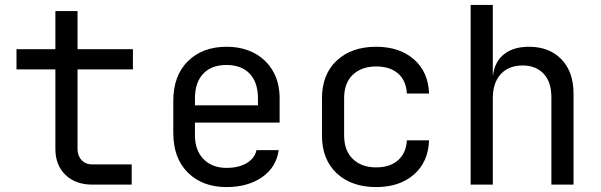

<svg xmlns="http://www.w3.org/2000/svg" viewBox="-20 -750 2440 780"><path d="M355 0Q287 0 246 -39.5Q205 -79 205 -145V-468H47V-550H205V-705H295V-550H520V-468H295V-145Q295 -117 311.5 -99.5Q328 -82 355 -82H515V0Z M900 10Q803 10 743.5 -48.5Q684 -107 684 -210V-340Q684 -443 743.5 -501.5Q803 -560 900 -560Q965 -560 1013.5 -534Q1062 -508 1089 -461Q1116 -414 1116 -350V-252H772V-200Q772 -139 807 -103.5Q842 -68 900 -68Q950 -68 982.5 -87.5Q1015 -107 1022 -140H1112Q1103 -71 1045 -30.5Q987 10 900 10ZM772 -322H1028V-350Q1028 -415 994.5 -450.5Q961 -486 900 -486Q839 -486 805.5 -450.5Q772 -415 772 -350Z M1508 10Q1408 10 1348 -46Q1288 -102 1288 -200V-350Q1288 -448 1348 -504Q1408 -560 1508 -560Q1603 -560 1661.5 -509Q1720 -458 1723 -370H1633Q1630 -423 1597 -451.5Q1564 -480 1508 -480Q1449 -480 1413.5 -446.5Q1378 -413 1378 -351V-200Q1378 -138 1413.5 -104Q1449 -70 1508 -70Q1564 -70 1597 -99Q1630 -128 1633 -180H1723Q1720 -92 1661.5 -41Q1603 10 1508 10Z M1892 0V-730H1982V-445H1983Q1990 -500 2028 -530Q2066 -560 2129 -560Q2212 -560 2261 -509Q2310 -458 2310 -370V0H2220V-355Q2220 -417 2188.5 -450.5Q2157 -484 2103 -484Q2047 -484 2014.5 -449Q1982 -414 1982 -350V0Z"/></svg>

Font: JetBrains Mono NL
Style: Regular
Weight: 400
Monospace: yes
Designer: Philipp Nurullin, Konstantin Bulenkov
Foundry: JetBrains
Version: Version 2.305; ttfautohint (v1.8.4.7-5d5b)